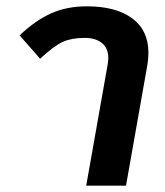

<svg xmlns="http://www.w3.org/2000/svg" viewBox="-20 -588 523 608"><path d="M321 -384Q323 -398 323 -404Q323 -435 303 -451.5Q283 -468 248 -468Q207 -468 179 -455.5Q151 -443 107 -402L42 -476Q93 -524 142.5 -546Q192 -568 255 -568Q347 -568 398.5 -530Q450 -492 450 -421Q450 -404 447 -384L379 0H253Z"/></svg>

Font: KoHo
Style: Bold Italic
Weight: 700
Italic angle: -10°
Version: Version 1.000; ttfautohint (v1.6)